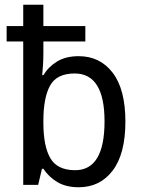

<svg xmlns="http://www.w3.org/2000/svg" viewBox="-20 -780 599 810"><path d="M312 10Q259 10 222.5 -11.5Q186 -33 163 -68H157L141 0H78V-605H8V-670H78V-760H163V-670H340V-605H163V-559Q163 -532 161.5 -506.5Q160 -481 158 -463H163Q185 -499 221.5 -521Q258 -543 312 -543Q402 -543 455.5 -473Q509 -403 509 -267Q509 -131 455.5 -60.5Q402 10 312 10ZM297 -62Q421 -62 421 -268Q421 -470 295 -470Q219 -470 191 -418.5Q163 -367 163 -270V-262Q163 -163 192.5 -112.5Q222 -62 297 -62Z"/></svg>

Font: Noto Sans SemiCondensed
Style: Regular
Weight: 400
Width: 4
Designer: Monotype Design Team
Foundry: Monotype Imaging Inc.
Version: Version 2.013; ttfautohint (v1.8.4.7-5d5b)